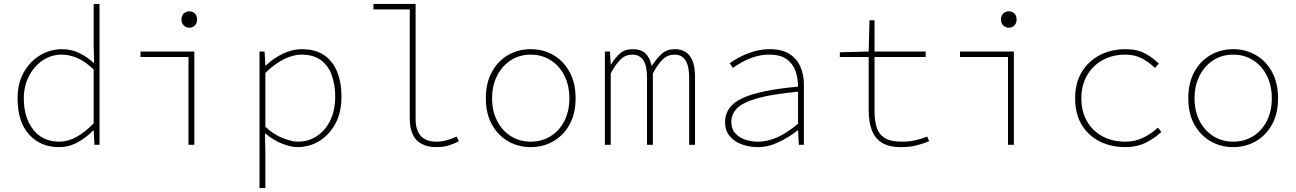

<svg xmlns="http://www.w3.org/2000/svg" viewBox="-20 -742 6640 984"><path d="M282 12Q188 12 129 -52.5Q70 -117 70 -238Q70 -315 102 -371.5Q134 -428 186 -459Q238 -490 298 -490Q344 -490 383.5 -471.5Q423 -453 460 -420H462L460 -520V-722H490V0H464L460 -74H458Q426 -40 380.5 -14Q335 12 282 12ZM284 -16Q328 -16 372.5 -40.5Q417 -65 460 -110V-386Q417 -427 376.5 -444.5Q336 -462 296 -462Q242 -462 198 -432Q154 -402 128 -351Q102 -300 102 -238Q102 -139 150.5 -77.5Q199 -16 284 -16Z M946 0V-450H700V-478H976V0ZM950 -600Q934 -600 922 -611.5Q910 -623 910 -642Q910 -662 922 -673Q934 -684 950 -684Q967 -684 978.5 -673Q990 -662 990 -642Q990 -623 978.5 -611.5Q967 -600 950 -600Z M1310 222V-478H1336L1340 -406H1342Q1379 -442 1428.5 -466Q1478 -490 1526 -490Q1595 -490 1640 -460Q1685 -430 1707.5 -375Q1730 -320 1730 -246Q1730 -165 1698.5 -107.5Q1667 -50 1616 -19Q1565 12 1504 12Q1470 12 1424 -6.5Q1378 -25 1340 -58H1338L1340 42V222ZM1506 -16Q1562 -16 1605.5 -45.5Q1649 -75 1673.5 -127Q1698 -179 1698 -246Q1698 -307 1680.5 -356Q1663 -405 1625 -433.5Q1587 -462 1524 -462Q1484 -462 1436 -439Q1388 -416 1340 -368V-92Q1385 -51 1431 -33.5Q1477 -16 1506 -16Z M2216 12Q2152 12 2116 -23Q2080 -58 2080 -138V-694H1894V-722H2110V-132Q2110 -74 2137 -45Q2164 -16 2218 -16Q2242 -16 2267.5 -22.5Q2293 -29 2320 -42L2332 -18Q2302 -3 2276.5 4.5Q2251 12 2216 12Z M2700 12Q2637 12 2585 -17.5Q2533 -47 2501.5 -103Q2470 -159 2470 -238Q2470 -318 2501.5 -374.5Q2533 -431 2585 -460.5Q2637 -490 2700 -490Q2763 -490 2815 -460.5Q2867 -431 2898.5 -374.5Q2930 -318 2930 -238Q2930 -159 2898.5 -103Q2867 -47 2815 -17.5Q2763 12 2700 12ZM2700 -16Q2757 -16 2802 -44Q2847 -72 2872.5 -122Q2898 -172 2898 -238Q2898 -304 2872.5 -354.5Q2847 -405 2802 -433.5Q2757 -462 2700 -462Q2643 -462 2598.5 -433.5Q2554 -405 2528 -354.5Q2502 -304 2502 -238Q2502 -172 2528 -122Q2554 -72 2598.5 -44Q2643 -16 2700 -16Z M3080 0V-478H3106L3110 -412H3112Q3134 -448 3158.5 -469Q3183 -490 3223 -490Q3264 -490 3287 -469Q3310 -448 3320 -404Q3348 -446 3373.5 -468Q3399 -490 3439 -490Q3489 -490 3515.5 -455Q3542 -420 3542 -348V0H3512V-344Q3512 -462 3437 -462Q3402 -462 3377 -438Q3352 -414 3326 -366V0H3296V-344Q3296 -403 3277.5 -432.5Q3259 -462 3221 -462Q3186 -462 3161 -438Q3136 -414 3110 -366V0Z M3864 12Q3822 12 3783.5 -1.5Q3745 -15 3720.5 -43.5Q3696 -72 3696 -117Q3696 -197 3784 -238.5Q3872 -280 4070 -298Q4070 -340 4057 -377.5Q4044 -415 4012 -438.5Q3980 -462 3922 -462Q3884 -462 3848.5 -451Q3813 -440 3784 -424Q3755 -408 3736 -394L3720 -418Q3737 -431 3768.5 -448Q3800 -465 3840.5 -477.5Q3881 -490 3924 -490Q3988 -490 4026.5 -465Q4065 -440 4082.5 -399Q4100 -358 4100 -310V0H4074L4070 -74H4068Q4026 -40 3972 -14Q3918 12 3864 12ZM3866 -16Q3914 -16 3965 -39Q4016 -62 4070 -108V-272Q3941 -260 3866 -239.5Q3791 -219 3759.5 -189Q3728 -159 3728 -118Q3728 -81 3748.5 -58.5Q3769 -36 3800.5 -26Q3832 -16 3866 -16Z M4598 12Q4534 12 4498 -11.5Q4462 -35 4447 -77.5Q4432 -120 4432 -176V-450H4284V-474L4432 -478L4436 -638H4462V-478H4724V-450H4462V-172Q4462 -124 4473 -89Q4484 -54 4514 -35Q4544 -16 4600 -16Q4639 -16 4670.5 -23Q4702 -30 4732 -42L4742 -18Q4709 -5 4675.5 3.5Q4642 12 4598 12Z M5146 0V-450H4900V-478H5176V0ZM5150 -600Q5134 -600 5122 -611.5Q5110 -623 5110 -642Q5110 -662 5122 -673Q5134 -684 5150 -684Q5167 -684 5178.5 -673Q5190 -662 5190 -642Q5190 -623 5178.5 -611.5Q5167 -600 5150 -600Z M5748 12Q5674 12 5615.5 -17.5Q5557 -47 5523.5 -103Q5490 -159 5490 -238Q5490 -318 5525 -374.5Q5560 -431 5618.5 -460.5Q5677 -490 5748 -490Q5809 -490 5849.5 -467.5Q5890 -445 5919 -416L5899 -394Q5868 -424 5831.5 -443Q5795 -462 5748 -462Q5681 -462 5630 -433.5Q5579 -405 5550.5 -354.5Q5522 -304 5522 -238Q5522 -172 5550 -122Q5578 -72 5629 -44Q5680 -16 5748 -16Q5798 -16 5839.5 -36.5Q5881 -57 5914 -88L5932 -66Q5896 -32 5850.5 -10Q5805 12 5748 12Z M6300 12Q6237 12 6185 -17.5Q6133 -47 6101.5 -103Q6070 -159 6070 -238Q6070 -318 6101.5 -374.5Q6133 -431 6185 -460.5Q6237 -490 6300 -490Q6363 -490 6415 -460.5Q6467 -431 6498.5 -374.5Q6530 -318 6530 -238Q6530 -159 6498.5 -103Q6467 -47 6415 -17.5Q6363 12 6300 12ZM6300 -16Q6357 -16 6402 -44Q6447 -72 6472.5 -122Q6498 -172 6498 -238Q6498 -304 6472.5 -354.5Q6447 -405 6402 -433.5Q6357 -462 6300 -462Q6243 -462 6198.5 -433.5Q6154 -405 6128 -354.5Q6102 -304 6102 -238Q6102 -172 6128 -122Q6154 -72 6198.5 -44Q6243 -16 6300 -16Z"/></svg>

Font: Source Code Pro ExtraLight
Style: Regular
Weight: 200
Monospace: yes
Designer: Paul D. Hunt, Teo Tuominen
Foundry: Adobe
Version: Version 1.026;hotconv 1.1.0;makeotfexe 2.6.0